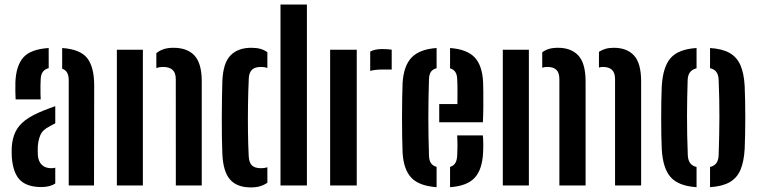

<svg xmlns="http://www.w3.org/2000/svg" viewBox="-20 -820 3355 849"><path d="M32.2 -124.1Q31.7 -134.7 31.6 -147.6Q31.5 -160.5 32 -170.8Q34.9 -209.2 48.7 -237.7Q62.5 -266.2 92.3 -288.7Q122.1 -311.2 173 -331.3Q185.9 -336.5 198.7 -341.3Q211.4 -346 224.4 -350.6V-274.6Q218.7 -272.1 212.6 -268.7Q206.6 -265.2 199.8 -261.5Q167.9 -246 158 -221.6Q148.2 -197.1 147.1 -170.3Q146.8 -157.2 146.9 -149.9Q147 -142.6 147.5 -132.3Q150 -105.5 165.1 -90.9Q180.3 -76.2 207.1 -76.2Q217.3 -76.2 224.4 -78.6V-8.7Q201.4 7.1 163 7.1Q100.1 7.1 69 -23.5Q37.9 -54.2 32.2 -124.1ZM49.1 -380.4Q48.2 -393.9 47.9 -415.5Q47.6 -437.1 48.1 -457.3Q51.2 -529.7 83.3 -566.1Q115.5 -602.4 195.3 -607.7V-518.7Q179.2 -514.7 170.1 -503.3Q161 -491.9 160 -471.1Q159.2 -461 159 -441.8Q158.7 -422.5 159.1 -404.6Q159.5 -386.6 160 -380.4ZM283.9 0V-464.7Q283.9 -485.5 277.1 -498.2Q270.3 -510.8 254.9 -516.1V-607.7Q335.6 -602.1 366.2 -562.3Q396.8 -522.4 396.5 -440.2L395.7 0Z M496.8 0V-600H611.8V0ZM757.5 0 757.3 -470.6Q757.1 -498.4 742.9 -511.2Q728.8 -524 700 -524Q692.5 -524 685.3 -522.8Q678.1 -521.5 671.3 -519.2V-585Q685.5 -596.6 703.6 -602.6Q721.7 -608.7 747 -608.7Q808.5 -608.7 840.2 -574.2Q871.9 -539.7 872.1 -461V0Z M963.2 -139Q961.7 -172.2 961.2 -214.9Q960.7 -257.5 960.8 -302.4Q960.9 -347.4 961.6 -388.8Q962.2 -430.2 963.2 -461Q966.4 -541 999.2 -574.9Q1032 -608.7 1091.1 -608.7Q1114.9 -608.7 1132 -603.8Q1149.1 -598.9 1162.3 -588.9V-519.6Q1150.1 -524 1134.9 -524Q1107 -524 1094.2 -511.6Q1081.4 -499.2 1080.1 -473.3Q1077.5 -417 1076.6 -356.7Q1075.8 -296.3 1076.5 -238.3Q1077.3 -180.2 1079.7 -130.9Q1081 -101.4 1093.8 -88.8Q1106.5 -76.2 1134.7 -76.2Q1150.6 -76.2 1162.3 -80.4V-12.1Q1148.4 -2.1 1130.8 3.3Q1113.2 8.7 1089.1 8.7Q1028.4 8.7 997.6 -25.7Q966.9 -60.1 963.2 -139ZM1220.3 0V-800H1337.1V0Z M1439.8 0V-600H1557.5V0ZM1617 -506.3V-592.1Q1637.8 -603.1 1670 -603.1Q1681.4 -603.1 1692.5 -602.4Q1703.7 -601.6 1712.1 -600.4V-512.6H1671.4Q1638.6 -512.6 1617 -506.3Z M1760.2 -145.4Q1758.9 -175.2 1758.3 -216Q1757.7 -256.9 1757.7 -301.1Q1757.7 -345.4 1758.4 -385.3Q1759 -425.3 1760.2 -453Q1765 -529.5 1800.3 -565.9Q1835.5 -602.4 1910.6 -607.7V-518.2Q1892.7 -513.7 1885 -501.7Q1877.4 -489.6 1876.9 -469.6Q1875.4 -423.8 1874.8 -382.1Q1874.1 -340.4 1874.1 -300.2Q1874.1 -260 1874.8 -218.9Q1875.4 -177.9 1876.9 -132.9Q1877.4 -111 1885.4 -99Q1893.3 -87 1910.6 -82.1V7.7Q1832.6 2.1 1798.5 -34.5Q1764.4 -71 1760.2 -145.4ZM1970.1 7.7V-82.1Q1986.1 -86.9 1993.4 -99.2Q2000.7 -111.4 2001.7 -133.7Q2002.7 -148.7 2002.9 -170.8Q2003 -192.8 2001.5 -221.4H2115.2Q2116.5 -210 2116.9 -185.9Q2117.2 -161.7 2116.2 -145.4Q2112.7 -70.2 2078.9 -33.8Q2045.2 2.6 1970.1 7.7ZM1922.2 -279.5V-359.9H2002.5Q2002.9 -383 2002.9 -405.6Q2002.9 -428.2 2002.7 -445.3Q2002.4 -462.5 2001.7 -469.6Q2001 -490.5 1993.2 -501.9Q1985.5 -513.4 1970.1 -517.9V-607.7Q2045 -602.1 2078.8 -566.3Q2112.6 -530.5 2116.2 -457.3Q2116.7 -445.7 2117.1 -415.7Q2117.5 -385.8 2117.2 -348.9Q2117 -312 2115.2 -279.5Z M2203.3 0V-600H2318.6V0ZM2699.7 0V-470.6Q2699.5 -499 2685.6 -511.5Q2671.7 -524 2646.2 -524Q2635.7 -524 2628.5 -521.1V-590.9Q2641.7 -599.4 2657.7 -604.1Q2673.7 -608.7 2694.2 -608.7Q2752.4 -608.7 2783.6 -574.5Q2814.8 -540.4 2815 -461V0ZM2453.5 0V-470.6Q2453.3 -498.4 2440.2 -511.2Q2427.1 -524 2400.5 -524Q2394.7 -524 2388.9 -523.3Q2383 -522.5 2377.7 -520.6V-588.6Q2390.7 -598.6 2407.3 -603.7Q2423.9 -608.7 2447.5 -608.7Q2505.7 -608.7 2537.4 -574.5Q2569.1 -540.4 2569.4 -461V0Z M2906.2 -162Q2904.9 -186.8 2904.3 -222.3Q2903.7 -257.7 2903.7 -297.2Q2903.7 -336.6 2904.3 -373.6Q2904.9 -410.7 2906.2 -438.4Q2911.2 -524.3 2945.5 -563.4Q2979.8 -602.6 3060.1 -607.7V-518.2Q3039.8 -512.8 3030.6 -499.8Q3021.4 -486.7 3020.7 -465.2Q3019.5 -430 3018.8 -390.1Q3018 -350.2 3017.9 -307.7Q3017.8 -265.2 3018.7 -221.8Q3019.5 -178.3 3021.3 -135.4Q3022 -112.9 3031.1 -99.7Q3040.3 -86.4 3060.1 -81.6V7.7Q2979.2 2.4 2944.8 -37.5Q2910.4 -77.4 2906.2 -162ZM3119.7 7.7V-81.6Q3139.8 -86.6 3148.4 -99.8Q3157.1 -112.9 3157.8 -134.7Q3159.3 -179.7 3160.1 -220.7Q3161 -261.8 3161.1 -301.5Q3161.2 -341.3 3160.4 -381.9Q3159.5 -422.4 3157.8 -466.1Q3157.1 -488 3148.3 -500.9Q3139.6 -513.9 3119.7 -518.4V-607.7Q3174.6 -604.1 3207 -585.4Q3239.3 -566.6 3254.7 -530.4Q3270 -494.3 3272.9 -438.4Q3274.1 -411.9 3274.8 -376.1Q3275.6 -340.4 3275.6 -301.7Q3275.6 -262.9 3274.8 -226.5Q3274.1 -190.1 3272.9 -162Q3269.7 -105.5 3254.4 -69.3Q3239 -33.1 3206.7 -14.5Q3174.4 4.1 3119.7 7.7Z"/></svg>

Font: Big Shoulders Stencil Text Thin
Style: Regular
Weight: 100
Designer: Patric King
Foundry: XO Type Co
Version: Version 2.001